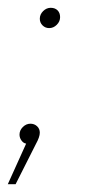

<svg xmlns="http://www.w3.org/2000/svg" viewBox="-41 -362 224 492"><path d="M113 -318Q113 -307 104.5 -298.5Q96 -290 85 -290Q75 -290 68 -297Q61 -304 61 -314Q61 -325 69.5 -333.5Q78 -342 89 -342Q100 -342 106.5 -335.5Q113 -329 113 -318ZM61 -22Q61 -11 51 7L-1 110H-21L26 6Q19 5 14 -2Q9 -9 9 -17Q9 -28 17.5 -36.5Q26 -45 37 -45Q47 -45 54 -38.5Q61 -32 61 -22Z"/></svg>

Font: TypoPRO Montserrat
Style: Italic
Weight: 250
Italic angle: -11.3°
Designer: Julieta Ulanovsky
Foundry: Julieta Ulanovsky
Version: Version 6.001